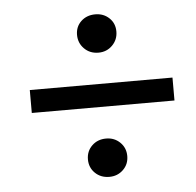

<svg xmlns="http://www.w3.org/2000/svg" viewBox="-41 -609 570 559"><g transform="rotate(-5 243.5 -329.5)"><path d="M48 -297V-364H465V-297ZM257 -92Q232 -92 215.5 -108Q199 -124 199 -148Q199 -172 215.5 -188Q232 -204 257 -204Q281 -204 297.5 -188Q314 -172 314 -148Q314 -124 297.5 -108Q281 -92 257 -92ZM257 -455Q232 -455 215.5 -471.5Q199 -488 199 -512Q199 -536 215.5 -551.5Q232 -567 257 -567Q281 -567 297.5 -551.5Q314 -536 314 -512Q314 -488 297.5 -471.5Q281 -455 257 -455Z"/></g></svg>

Font: Source Sans 3 Medium
Style: Italic
Weight: 500
Italic angle: -11°
Designer: Paul D. Hunt
Foundry: Adobe
Version: Version 3.052;hotconv 1.1.0;makeotfexe 2.6.0